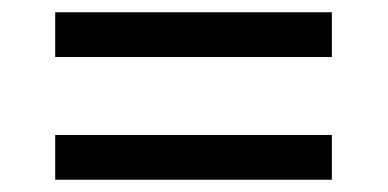

<svg xmlns="http://www.w3.org/2000/svg" viewBox="-20 -479 632 313"><path d="M70 -459H521V-386H70ZM70 -259H521V-186H70Z"/></svg>

Font: umalayalam05
Style: Book
Weight: 400
Designer: Jelle Bosma - Monotype Design Team
Foundry: Monotype Imaging Inc.
Version: Version 2.003